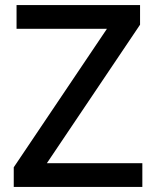

<svg xmlns="http://www.w3.org/2000/svg" viewBox="-20 -734 614 754"><path d="M539 0H34V-77L400 -621H45V-714H530V-637L164 -93H539Z"/></svg>

Font: Noto Sans Medium
Style: Regular
Weight: 500
Designer: Monotype Design Team
Foundry: Monotype Imaging Inc.
Version: Version 2.007